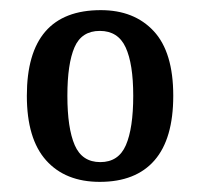

<svg xmlns="http://www.w3.org/2000/svg" viewBox="-20 -739 395 379"><path d="M177 -380Q109 -380 71 -422.5Q33 -465 33 -550Q33 -719 179 -719Q245 -719 283.5 -677.5Q322 -636 322 -550Q322 -465 285 -422.5Q248 -380 177 -380ZM178 -419Q214 -419 228.5 -452.5Q243 -486 243 -550Q243 -613 228 -645.5Q213 -678 177 -678Q141 -678 127 -645.5Q113 -613 113 -550Q113 -486 127.5 -452.5Q142 -419 178 -419Z"/></svg>

Font: Noto Serif Tamil Condensed Medium
Style: Italic
Weight: 500
Width: 3
Italic angle: -12°
Designer: Indian Type Foundry, Tom Grace, and the Monotype Design Team
Foundry: Monotype Imaging Inc.
Version: Version 2.003; ttfautohint (v1.8.4.7-5d5b)